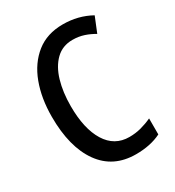

<svg xmlns="http://www.w3.org/2000/svg" viewBox="-177 -831 864 946"><g transform="rotate(-30 255.0 -357.5)"><path d="M328 -635Q271 -635 233 -598Q195 -561 176.5 -498Q158 -435 158 -356Q158 -227 203.5 -153.5Q249 -80 333 -80Q368 -80 400 -88.5Q432 -97 462 -111V-20Q402 10 319 10Q190 10 120.5 -87.5Q51 -185 51 -357Q51 -462 82 -545Q113 -628 174 -676.5Q235 -725 325 -725Q412 -725 484 -685L449 -599Q423 -615 393 -625Q363 -635 328 -635Z"/></g></svg>

Font: Noto Sans Lao UI Cond Med
Style: Regular
Weight: 500
Width: 3
Designer: Monotype Design Team
Foundry: Monotype Imaging Inc.
Version: Version 2.000; ttfautohint (v1.8.4.7-5d5b)